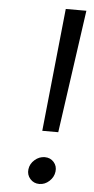

<svg xmlns="http://www.w3.org/2000/svg" viewBox="-54 -783 406 826"><g transform="rotate(5 149.0 -370.0)"><path d="M141 -219 196 -750H285L210 -219ZM191 -7.5Q172 10 148 10Q124 10 108.5 -7.5Q93 -25 96 -49Q99 -73 118.5 -90Q138 -107 162 -107Q186 -107 201 -90Q216 -73 213 -49Q210 -25 191 -7.5Z"/></g></svg>

Font: Orkney
Style: Italic
Weight: 400
Italic angle: -7°
Designer: Samuel Oakes and Alfredo Marco Pradil
Foundry: Alfredo Marco Pradil
Version: 1.0; ttfautohint (v1.5)